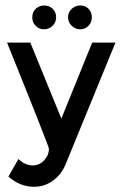

<svg xmlns="http://www.w3.org/2000/svg" viewBox="-20 -542 454 714"><path d="M100 -477.3Q100 -496.9 112.9 -509.3Q125.8 -521.6 144.3 -521.6Q162.9 -521.6 175.8 -509.3Q188.7 -496.9 188.7 -477.3Q188.7 -458.8 175.3 -445.9Q161.9 -433 143.3 -433Q124.7 -433 112.4 -446.4Q100 -458.8 100 -477.3ZM233 -477.3Q233 -495.9 246.4 -508.8Q259.8 -521.6 278.4 -521.6Q296.9 -521.6 309.3 -509.3Q321.6 -496.9 321.6 -477.3Q321.6 -458.8 308.8 -445.9Q295.9 -433 278.4 -433Q259.8 -433 246.4 -446.4Q233 -459.8 233 -477.3ZM11.3 114.4 48.5 49.5Q74.2 73.2 101 73.2Q126.8 73.2 144.3 54.1Q161.9 35.1 161.9 11.3Q161.9 2.1 6.2 -383.5H92.8L208.2 -101L322.7 -383.5H409.3L222.7 72.2Q206.2 109.3 175.3 130.9Q144.3 152.6 107.2 152.6Q53.6 152.6 11.3 114.4Z"/></svg>

Font: NATS
Style: Regular
Weight: 400
Designer: Purushoth Kumar Guthula
Foundry: Silicon Andhra, USA.
Version: Version 1.0.4; ttfautohint (v1.2.25-373a) -l 7 -r 28 -G 50 -